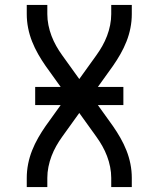

<svg xmlns="http://www.w3.org/2000/svg" viewBox="-20 -755 640 775"><path d="M88 0V-37Q88 -65 93.5 -93Q99 -121 109.5 -147.5Q120 -174 134 -198.5Q148 -223 164 -246L225 -331H122V-404H225L164 -489Q148 -512 134 -536.5Q120 -561 109.5 -587.5Q99 -614 93.5 -642Q88 -670 88 -698V-735H171V-698Q171 -676 175.5 -653.5Q180 -631 188 -610Q196 -589 207 -569.5Q218 -550 231 -532L300 -436L369 -532Q382 -550 393 -569.5Q404 -589 412 -610Q420 -631 424.5 -653.5Q429 -676 429 -698V-735H512V-698Q512 -670 506.5 -642Q501 -614 490.5 -587.5Q480 -561 466 -536.5Q452 -512 436 -489L375 -404H478V-331H375L436 -246Q452 -223 466 -198.5Q480 -174 490.5 -147.5Q501 -121 506.5 -93Q512 -65 512 -37V0H429V-37Q429 -59 424.5 -81.5Q420 -104 412 -125Q404 -146 393 -165.5Q382 -185 369 -203L300 -299L231 -203Q218 -185 207 -165.5Q196 -146 188 -125Q180 -104 175.5 -81.5Q171 -59 171 -37V0Z"/></svg>

Font: Bmono
Style: Regular
Weight: 400
Monospace: yes
Designer: Belleve Invis
Foundry: Belleve Invis
Version: Version 11.2.2; ttfautohint (v1.8.2)